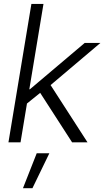

<svg xmlns="http://www.w3.org/2000/svg" viewBox="-20 -748 548 1009"><path d="M115.2 -198.7 128.4 -278.8H137.2L425.3 -522.5H507.8L225.6 -283.7L219.2 -282.7ZM24.4 0 145 -727.5H208.5L87.9 0ZM358.9 0 184.1 -271 236.8 -314.9 439.9 0ZM100.6 241.2 172.9 57.6H239.3L150.4 241.2Z"/></svg>

Font: Inter 28pt Light
Style: Italic
Weight: 300
Italic angle: -9.3988°
Designer: Rasmus Andersson
Foundry: rsms
Version: Version 4.001;git-66647c0bb